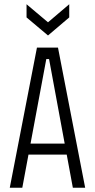

<svg xmlns="http://www.w3.org/2000/svg" viewBox="-20 -884 447 904"><path d="M26 0 154 -660H253L381 0H323L211 -606H198L85 0ZM96 -156V-208H312V-156ZM105 -864 206 -779 306 -864V-802L206 -717L105 -802Z"/></svg>

Font: Bricolage Grotesque Condensed ExtraLight
Style: Regular
Weight: 250
Width: 3
Designer: Mathieu Triay
Foundry: Atelier Triay
Version: Version 1.000;gftools[0.9.30]